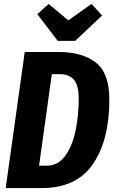

<svg xmlns="http://www.w3.org/2000/svg" viewBox="-20 -958 588 978"><path d="M537 -450Q537 -245 453.5 -122.5Q370 0 192 0H9L106 -693H282Q399 -693 468 -639.5Q537 -586 537 -450ZM244 -580 179 -114H217Q277 -114 313.5 -166Q350 -218 365.5 -295.5Q381 -373 381 -454Q381 -523 357 -551.5Q333 -580 286 -580ZM446 -938 500 -879 363 -750H274L170 -886L228 -938L328 -854Z"/></svg>

Font: Fira Sans Extra Condensed
Style: Bold Italic
Weight: 700
Width: 3
Italic angle: -8°
Designer: Carrois Corporate & Edenspiekermann AG
Foundry: Carrois Corporate GbR & Edenspiekermann AG
Version: Version 4.203